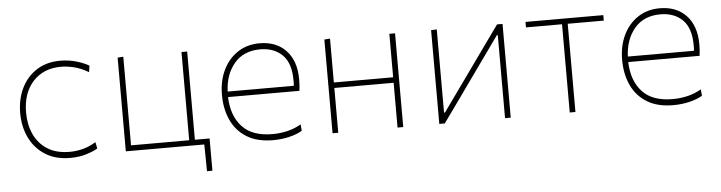

<svg xmlns="http://www.w3.org/2000/svg" viewBox="-43 -686 3785 1008"><g transform="rotate(-5 1850.0 -181.5)"><path d="M304 9Q226.5 9 172.5 -25.2Q118.5 -59.5 90.2 -117.8Q62 -176 62 -248Q62 -320.5 90 -378.5Q118 -436.5 170.2 -470.2Q222.5 -504 295 -504Q338 -504 377.8 -492.8Q417.5 -481.5 446 -465L441 -431Q400 -455 363.5 -463.5Q327 -472 296 -472Q204 -472 148.5 -411.5Q93 -351 93 -248Q93 -185 116.2 -134Q139.5 -83 186.2 -53Q233 -23 304 -23Q339.5 -23 374.8 -32.5Q410 -42 442 -62L449 -28Q426 -14 388.2 -2.5Q350.5 9 304 9Z M1012.5 141 1010.5 0H597V-494L627 -496V-29H933.5V-494H963.5V-29H1041V141Z M1372.5 9Q1289.5 9 1234.8 -24.8Q1180 -58.5 1152.8 -117.2Q1125.5 -176 1125.5 -251Q1125.5 -324.5 1153.2 -381.8Q1181 -439 1230.5 -471.5Q1280 -504 1345.5 -504Q1433.5 -504 1485 -449.2Q1536.5 -394.5 1536.5 -297Q1536.5 -262.5 1532.5 -237H1156.5Q1159.5 -138.5 1212.5 -80.8Q1265.5 -23 1372.5 -23Q1412.5 -23 1450.8 -32Q1489 -41 1523.5 -61L1526.5 -27Q1498 -10 1457.5 -0.5Q1417 9 1372.5 9ZM1346.5 -472Q1258.5 -472 1209.5 -414Q1160.5 -356 1157 -266H1505.5Q1506.5 -273.5 1506.5 -281Q1506.5 -288 1506.5 -295Q1506.5 -386 1462.5 -429Q1418.5 -472 1346.5 -472Z M1686.5 0V-494L1716.5 -496V-265H2029V-494H2059V0H2029V-236H1716.5V0Z M2249 0V-494L2279 -495.5V-57H2284L2421 -248.5Q2464.5 -309.5 2508.8 -371.5Q2553 -433.5 2596.5 -494H2625.5V0H2595.5V-437.5H2590.5L2454.5 -247Q2410.5 -185 2366.5 -123.5Q2322 -61.5 2278 0Z M2936.5 0V-465H2746.5V-494H3156.5V-465H2966.5V0Z M3481.5 9Q3398.5 9 3343.8 -24.8Q3289 -58.5 3261.8 -117.2Q3234.5 -176 3234.5 -251Q3234.5 -324.5 3262.2 -381.8Q3290 -439 3339.5 -471.5Q3389 -504 3454.5 -504Q3542.5 -504 3594 -449.2Q3645.5 -394.5 3645.5 -297Q3645.5 -262.5 3641.5 -237H3265.5Q3268.5 -138.5 3321.5 -80.8Q3374.5 -23 3481.5 -23Q3521.5 -23 3559.8 -32Q3598 -41 3632.5 -61L3635.5 -27Q3607 -10 3566.5 -0.5Q3526 9 3481.5 9ZM3455.5 -472Q3367.5 -472 3318.5 -414Q3269.5 -356 3266 -266H3614.5Q3615.5 -273.5 3615.5 -281Q3615.5 -288 3615.5 -295Q3615.5 -386 3571.5 -429Q3527.5 -472 3455.5 -472Z"/></g></svg>

Font: Heraclito Thin
Style: Regular
Weight: 100
Designer: Kostas Bartsokas (font) & Cristiano Sobral (main changes)
Foundry: Kostas Bartsokas (font) & Cristiano Sobral (main changes)
Version: Version 1.00;July 8, 2020;FontCreator 13.0.0.2655 64-bit